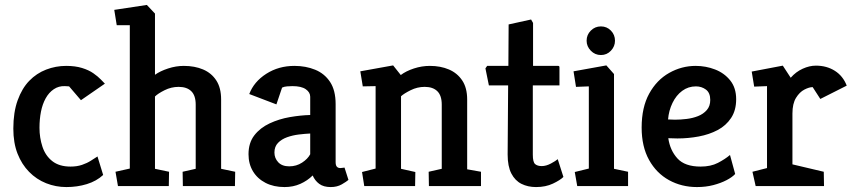

<svg xmlns="http://www.w3.org/2000/svg" viewBox="-20 -754 3452 778"><path d="M249 4Q206 4 167 -11.5Q128 -27 98 -57.5Q68 -88 51 -131.5Q34 -175 34 -233Q34 -299 51.5 -347.5Q69 -396 98.5 -426.5Q128 -457 167 -472Q206 -487 248 -487Q285 -487 312.5 -478.5Q340 -470 358.5 -457Q377 -444 388.5 -432Q400 -420 405 -415L308 -348L260 -404L243 -405Q218 -406 198 -392.5Q178 -379 165 -355.5Q152 -332 146 -301.5Q140 -271 140 -236Q140 -196 152 -159.5Q164 -123 192 -101Q220 -79 266 -79Q292 -79 312.5 -86Q333 -93 348.5 -103Q364 -113 375 -120L398 -45Q371 -20 332 -8Q293 4 249 4Z M458 0 448 -58 506 -71V-652H453L443 -714L575 -734L608 -699V-451Q629 -466 661 -476.5Q693 -487 725 -487Q769 -487 803 -472.5Q837 -458 856.5 -428Q876 -398 876 -351V-70L933 -58L932 0H721L720 -58L773 -70V-330Q773 -367 755 -384.5Q737 -402 704 -402Q674 -402 647 -388.5Q620 -375 608 -363V-70L665 -58L664 0Z M1133 4Q1089 4 1056 -13Q1023 -30 1005 -60Q987 -90 987 -129Q987 -175 1010.5 -205.5Q1034 -236 1072.5 -254Q1111 -272 1154.5 -279.5Q1198 -287 1237 -288V-362Q1237 -380 1219 -392.5Q1201 -405 1165 -405Q1155 -405 1143 -404Q1131 -403 1123 -399L1100 -331L990 -373Q1009 -423 1059 -455Q1109 -487 1173 -487Q1219 -487 1257 -471.5Q1295 -456 1317.5 -422Q1340 -388 1340 -332V-97Q1340 -84 1345 -78.5Q1350 -73 1359 -73Q1364 -73 1369 -74Q1374 -75 1376 -75L1392 -25Q1384 -18 1365 -7Q1346 4 1320 4Q1291 4 1273.5 -9Q1256 -22 1247 -43Q1226 -22 1197 -9Q1168 4 1133 4ZM1152 -80Q1181 -80 1204 -95Q1227 -110 1237 -129V-213Q1216 -212 1191 -209Q1166 -206 1143.5 -198Q1121 -190 1106.5 -175Q1092 -160 1092 -136Q1092 -113 1107.5 -96.5Q1123 -80 1152 -80Z M1456 0 1447 -57 1502 -71V-405L1450 -404L1440 -465L1573 -489L1604 -450Q1625 -466 1657 -476.5Q1689 -487 1722 -487Q1765 -487 1799 -472.5Q1833 -458 1853 -428Q1873 -398 1873 -351V-68L1929 -58V0H1718L1717 -58L1770 -70V-330Q1770 -367 1752 -384.5Q1734 -402 1701 -402Q1671 -402 1644 -388.5Q1617 -375 1605 -364V-70L1663 -57L1662 0Z M2152 4Q2119 4 2093 -9Q2067 -22 2052 -51Q2037 -80 2037 -128L2039 -408H1961L1947 -477L1954 -487H2040L2041 -655L2132 -675L2140 -661V-487H2242Q2247 -487 2247 -481V-408H2139V-127Q2139 -97 2148.5 -89Q2158 -81 2175 -81Q2193 -81 2212.5 -91.5Q2232 -102 2240 -109L2263 -37Q2250 -24 2220.5 -10Q2191 4 2152 4Z M2319 0 2309 -57 2366 -71V-404L2314 -402L2304 -465L2437 -489L2468 -454V-70L2525 -58V0ZM2415 -531Q2391 -531 2374 -548.5Q2357 -566 2357 -589Q2357 -613 2374 -630Q2391 -647 2415 -647Q2439 -647 2455.5 -630Q2472 -613 2472 -589Q2472 -566 2455.5 -548.5Q2439 -531 2415 -531Z M2804 4Q2742 4 2691 -24Q2640 -52 2610 -106Q2580 -160 2580 -237Q2580 -319 2610.5 -374.5Q2641 -430 2691.5 -458.5Q2742 -487 2799 -487Q2840 -487 2877.5 -472.5Q2915 -458 2939 -428Q2963 -398 2963 -352Q2963 -307 2942.5 -276Q2922 -245 2888 -227Q2854 -209 2811.5 -201Q2769 -193 2725 -193L2688 -194Q2695 -145 2725 -112Q2755 -79 2819 -79Q2860 -79 2889 -94Q2918 -109 2938 -126L2959 -49Q2947 -36 2924 -24Q2901 -12 2870.5 -4Q2840 4 2804 4ZM2687 -270 2715 -269Q2737 -269 2762 -272Q2787 -275 2808.5 -283.5Q2830 -292 2844 -308Q2858 -324 2858 -349Q2858 -378 2840.5 -391Q2823 -404 2800 -404Q2769 -404 2744.5 -386Q2720 -368 2705 -337Q2690 -306 2687 -270Z M3042 0 3029 -58 3088 -73V-405L3036 -403L3026 -464L3152 -488L3184 -439Q3205 -463 3232.5 -475.5Q3260 -488 3286 -488Q3330 -488 3363 -467Q3396 -446 3411 -407L3304 -353L3273 -401Q3259 -401 3239.5 -391Q3220 -381 3205.5 -357.5Q3191 -334 3191 -294V-88L3318 -58L3319 0Z"/></svg>

Font: Kreon Medium
Style: Regular
Weight: 500
Version: Version 2.002